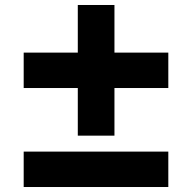

<svg xmlns="http://www.w3.org/2000/svg" viewBox="-20 -750 771 770"><path d="M292 -206V-397H75V-539H292V-730H439V-539H655V-397H439V-206ZM75 0V-142H655V0Z"/></svg>

Font: M PLUS 1 ExtraBold
Style: Regular
Weight: 800
Designer: Coji Morishita
Foundry: UNDERFOREST DESIGN
Version: Version 1.001